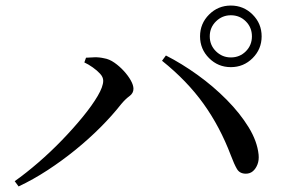

<svg xmlns="http://www.w3.org/2000/svg" viewBox="-20 -751 1040 692"><path d="M812 -509Q766 -509 733.5 -541.5Q701 -574 701 -620Q701 -666 733.5 -698.5Q766 -731 812 -731Q858 -731 890.5 -698.5Q923 -666 923 -620Q923 -574 890.5 -541.5Q858 -509 812 -509ZM33 -98Q74 -127 118.5 -165.5Q163 -204 204 -246.5Q245 -289 278.5 -330Q312 -371 332 -405Q352 -439 352 -460Q352 -473 341 -485Q330 -497 314.5 -508Q299 -519 284 -526L290 -543Q303 -544 320.5 -544.5Q338 -545 355 -541Q374 -538 392.5 -525Q411 -512 426.5 -495Q442 -478 451.5 -461Q461 -444 461 -431Q461 -415 446.5 -404.5Q432 -394 417 -376Q384 -334 342 -292Q300 -250 252 -211Q204 -172 152 -138Q100 -104 47 -79ZM866 -125Q844 -125 834 -142Q824 -159 812 -191Q773 -294 713.5 -377Q654 -460 564 -532L578 -551Q635 -522 692 -481Q749 -440 797 -391.5Q845 -343 876 -292.5Q907 -242 912 -194Q914 -174 908 -158.5Q902 -143 891.5 -134Q881 -125 866 -125ZM812 -544Q844 -544 866 -566Q888 -588 888 -620Q888 -652 866 -674Q844 -696 812 -696Q781 -696 758.5 -674Q736 -652 736 -620Q736 -588 758.5 -566Q781 -544 812 -544Z"/></svg>

Font: Noto Serif HK ExtraLight Medium
Style: Regular
Weight: 500
Version: Version 2.002-H1;hotconv 1.1.0;makeotfexe 2.6.0